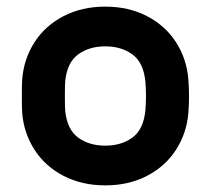

<svg xmlns="http://www.w3.org/2000/svg" viewBox="-20 -550 635 580"><path d="M551 -259C551 -277 550.3 -294 549 -310C545.7 -351.3 533.3 -388.7 512 -422C490.7 -455.3 461.5 -481.7 424.5 -501C387.5 -520.3 345.3 -530 298 -530C250.7 -530 208.5 -520.3 171.5 -501C134.5 -481.7 105.3 -455.3 84 -422C62.7 -388.7 50.3 -351.3 47 -310C46.3 -302 46 -285 46 -259C46 -233.7 46.3 -217 47 -209C50.3 -168.3 62.7 -131.3 84 -98C105.3 -64.7 134.5 -38.3 171.5 -19C208.5 0.3 250.7 10 298 10C345.3 10 387.5 0.3 424.5 -19C461.5 -38.3 490.7 -64.7 512 -98C533.3 -131.3 545.7 -168.3 549 -209C550.3 -225 551 -241.7 551 -259ZM216.5 -386C238.8 -402 266 -410 298 -410C330 -410 357.2 -402 379.5 -386C401.8 -370 415 -343 419 -305C420.3 -291.7 421 -276.7 421 -260C421 -243.3 420.3 -228.3 419 -215C415 -177 401.8 -150 379.5 -134C357.2 -118 330 -110 298 -110C266 -110 238.8 -118 216.5 -134C194.2 -150 181 -177 177 -215C176.3 -221.7 176 -236.7 176 -260C176 -283.3 176.3 -298.3 177 -305C181 -343 194.2 -370 216.5 -386Z"/></svg>

Font: Rubik
Style: Regular
Weight: 500
Designer: Hubert & Fischer
Foundry: Hubert & Fischer
Version: Version 1.100